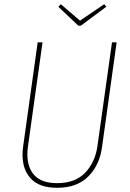

<svg xmlns="http://www.w3.org/2000/svg" viewBox="-20 -882 616 912"><path d="M465 -186Q454 -99 400 -44.5Q346 10 252 10Q168 10 127.5 -32.5Q87 -75 87 -147Q87 -166 90 -187L159 -681H182L113 -188Q110 -167 110 -149Q110 -85 144.5 -48.5Q179 -12 252 -12Q337 -12 384.5 -61.5Q432 -111 443 -189L512 -681H534ZM475 -862 485 -850 364 -760H352L257 -850L269 -862L360 -784Z"/></svg>

Font: Fira Sans Condensed Thin
Style: Italic
Weight: 250
Width: 3
Italic angle: -8°
Designer: Carrois Corporate & Edenspiekermann AG
Foundry: Carrois Corporate GbR & Edenspiekermann AG
Version: Version 4.203